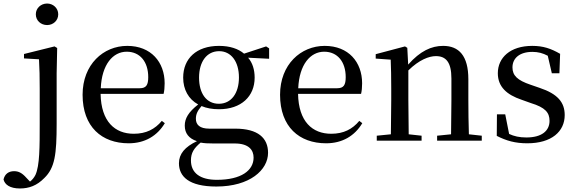

<svg xmlns="http://www.w3.org/2000/svg" viewBox="-104 -797 3264 1088"><path d="M163 -655C197 -655 226 -680 226 -716C226 -751 197 -777 163 -777C128 -777 99 -751 99 -716C99 -680 128 -655 163 -655ZM9 271C60 271 105 255 147 212C207 154 217 78 217 -97V-382L220 -525L205 -534L32 -491V-466L117 -461C120 -411 121 -359 121 -293V-99C121 36 121 141 97 194C89 210 78 223 66 232L45 210C22 184 2 173 -24 173C-55 173 -77 189 -84 220C-77 249 -48 271 9 271Z M625 15C717 15 787 -27 830 -99L813 -112C774 -65 724 -39 654 -39C547 -39 469 -108 466 -265H823C827 -281 829 -301 829 -325C829 -445 752 -537 617 -537C482 -537 364 -432 364 -260C364 -78 473 15 625 15ZM467 -297C473 -432 536 -504 614 -504C690 -504 736 -446 736 -360C736 -316 725 -297 688 -297Z M1136 -209C1066 -209 1024 -267 1024 -357C1024 -448 1068 -507 1138 -507C1205 -507 1250 -449 1250 -358C1250 -268 1206 -209 1136 -209ZM1137 -178C1263 -178 1339 -251 1339 -357C1339 -402 1327 -441 1302 -470L1421 -464V-523L1404 -534L1279 -493C1246 -521 1198 -537 1137 -537C1009 -537 934 -465 934 -357C934 -290 964 -235 1019 -205C964 -162 943 -126 943 -85C943 -42 966 -12 1012 3C944 35 910 75 910 128C910 203 966 260 1122 260C1312 260 1415 166 1415 69C1415 -15 1358 -68 1229 -68H1082C1028 -68 1006 -90 1006 -124C1006 -151 1016 -170 1038 -196C1066 -184 1099 -178 1137 -178ZM1033 11C1053 15 1075 16 1106 16H1226C1307 16 1333 54 1333 96C1333 169 1263 222 1125 222C1031 222 978 184 978 112C978 69 995 43 1033 11Z M1744 15C1836 15 1906 -27 1949 -99L1932 -112C1893 -65 1843 -39 1773 -39C1666 -39 1588 -108 1585 -265H1942C1946 -281 1948 -301 1948 -325C1948 -445 1871 -537 1736 -537C1601 -537 1483 -432 1483 -260C1483 -78 1592 15 1744 15ZM1586 -297C1592 -432 1655 -504 1733 -504C1809 -504 1855 -446 1855 -360C1855 -316 1844 -297 1807 -297Z M2451 0H2626V-28L2553 -36C2551 -91 2550 -174 2550 -230V-348C2550 -482 2496 -537 2407 -537C2341 -537 2277 -508 2209 -431L2204 -526L2191 -534L2025 -490V-465L2110 -459C2112 -410 2113 -363 2113 -295V-230L2111 -36L2031 -28V0H2285V-28L2212 -36L2210 -230V-398C2271 -458 2327 -479 2366 -479C2422 -479 2454 -446 2454 -352V-230L2452 -36L2373 -28V0Z M2884 15C3022 15 3096 -52 3096 -145C3096 -217 3056 -265 2954 -299L2902 -317C2828 -342 2800 -369 2800 -415C2800 -467 2840 -503 2913 -503C2945 -503 2972 -496 3000 -481L3023 -382H3066L3070 -492C3018 -522 2974 -537 2912 -537C2787 -537 2717 -470 2717 -382C2717 -305 2768 -260 2851 -232L2904 -213C2986 -188 3010 -159 3010 -112C3010 -55 2965 -18 2879 -18C2839 -18 2809 -25 2781 -38L2759 -149H2712L2711 -27C2766 1 2816 15 2884 15Z"/></svg>

Font: Noto Serif JP Medium
Style: Regular
Weight: 500
Designer: Ryoko NISHIZUKA 西塚涼子 (kana & ideographs); Frank Grießhammer (Latin, Greek & Cyrillic); Wenlong ZHANG 张文龙 (bopomofo); San
Foundry: Adobe
Version: Version 2.001;hotconv 1.1.0;makeotfexe 2.6.0